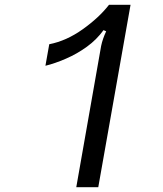

<svg xmlns="http://www.w3.org/2000/svg" viewBox="-20 -783 680 803"><path d="M403 -591Q409 -620 424 -652L413 -657Q384 -617 344 -588Q303 -558 255.5 -537.5Q208 -517 170 -508L186 -598Q258 -612 326.5 -661Q395 -710 436 -763H526L391 0H299Z"/></svg>

Font: Open Sauce Sans
Style: Italic
Weight: 400
Italic angle: -10°
Designer: Alfredo Marco Pradil
Foundry: Creative Sauce Fz LLC
Version: Version 1.477